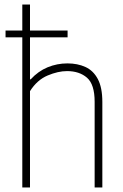

<svg xmlns="http://www.w3.org/2000/svg" viewBox="-20 -828 544 848"><path d="M78.5 0V-663H4.5V-693H78.5V-808H112.5V-693H278.5V-663H112.5V-477.5H115.5Q148.5 -513.5 190.2 -530.8Q232 -548 278 -548Q322.5 -548 357.2 -532.2Q392 -516.5 412 -479Q432 -441.5 432 -377.5V0H398V-378.5Q398 -455.5 364.2 -484.8Q330.5 -514 276 -514Q236.5 -514 190.2 -494.5Q144 -475 112.5 -425.5V0Z"/></svg>

Font: Encode Sans SmCnd Th
Style: Regular
Weight: 100
Width: 4
Designer: Multiple Designers
Foundry: Impallari Type
Version: Version 3.002; ttfautohint (v1.8.3) -l 8 -r 50 -G 200 -x 14 